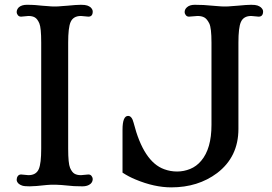

<svg xmlns="http://www.w3.org/2000/svg" viewBox="-20 -790 1162 821"><path d="M51.3 0ZM326.2 -41 357.9 -43.9Q367.2 -43.9 371.8 -37.1Q376.5 -30.3 376.5 -24.7Q376.5 -19 374.3 -13.7Q372.1 -8.3 367.2 -3.9Q354.5 6.8 332.8 6.8Q311 6.8 296.1 5.9Q281.2 4.9 268.1 3.4Q213.9 -2.4 180.7 1Q129.4 6.8 106.7 6.8Q84 6.8 75 3.7Q65.9 0.5 60.5 -3.9Q51.3 -12.2 51.3 -21.2Q51.3 -30.3 56.2 -37.1Q61 -43.9 70.3 -43.9L101.6 -41Q134.8 -41 146 -67.4Q156.2 -91.3 156.2 -154.3V-607.9Q156.2 -671.4 148.2 -690.2Q140.1 -709 129.4 -715.3Q118.7 -721.7 101.6 -721.7L70.3 -718.8Q61 -718.8 56.2 -725.3Q51.3 -731.9 51.3 -737.8Q51.3 -743.7 53.5 -748.8Q55.7 -753.9 60.5 -758.8Q72.8 -769.5 94.7 -769.5Q116.7 -769.5 131.8 -768.3Q147 -767.1 160.2 -765.6L186 -763.7Q198.7 -762.2 214.1 -762.2Q229.5 -762.2 242.2 -763.7L268.1 -765.6Q307.6 -769.5 325.9 -769.5Q344.2 -769.5 353 -766.4Q361.8 -763.2 367.2 -758.8Q376.5 -750 376.5 -740.7Q376.5 -718.8 357.9 -718.8L326.2 -721.7Q293 -721.7 281.7 -695.3Q271.5 -671.4 271.5 -607.9V-154.3Q271.5 -91.3 279.5 -72.5Q287.6 -53.7 298.3 -47.4Q309.1 -41 326.2 -41ZM1085.9 -718.8 1054.2 -721.7Q1021 -721.7 1009.8 -695.3Q999.5 -671.4 999.5 -607.9V-238.8Q999.5 -119.1 908.2 -49.8Q826.7 11.2 712.4 11.2Q640.1 11.2 559.6 -22.5Q530.8 -34.2 503.9 -51.8V-234.9Q503.9 -294.4 527.8 -294.4Q543.9 -294.4 551.3 -265.1Q593.8 -98.1 682.1 -66.4Q708.5 -56.6 737.3 -56.6Q766.1 -56.6 793.2 -67.6Q820.3 -78.6 840.3 -102.5Q884.3 -154.3 884.3 -255.9V-607.9Q884.3 -670.9 874.8 -689.9Q865.2 -709 853.8 -715.3Q842.3 -721.7 824.7 -721.7L788.1 -718.8Q779.3 -718.8 774.4 -725.3Q769.5 -731.9 769.5 -737.8Q769.5 -743.7 771.7 -748.8Q773.9 -753.9 779.3 -758.8Q791 -769.5 812.7 -769.5Q834.5 -769.5 850.6 -768.6L912.1 -763.7Q926.8 -762.2 942.1 -762.2Q957.5 -762.2 970.2 -763.7L996.1 -765.6Q1035.6 -769.5 1054 -769.5Q1072.3 -769.5 1081.1 -766.4Q1089.8 -763.2 1095.2 -758.8Q1105 -750 1105 -741.2Q1105 -718.8 1085.9 -718.8Z"/></svg>

Font: Stoke
Style: Regular
Weight: 400
Designer: Nicole Fally
Foundry: Nicole Fally
Version: Version 1.002